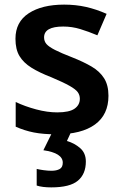

<svg xmlns="http://www.w3.org/2000/svg" viewBox="-20 -572 530 832"><path d="M450 -157Q450 -75 391.5 -32.5Q333 10 224 10Q167 10 126.5 2Q86 -6 48 -23V-130Q88 -111 136.5 -98Q185 -85 228 -85Q280 -85 303 -101Q326 -117 326 -144Q326 -160 317 -172.5Q308 -185 281.5 -200Q255 -215 203 -237Q151 -257 116.5 -278.5Q82 -300 64.5 -329Q47 -358 47 -404Q47 -477 104.5 -514.5Q162 -552 258 -552Q308 -552 352.5 -542Q397 -532 442 -512L402 -419Q364 -435 328 -446Q292 -457 254 -457Q171 -457 171 -410Q171 -393 181.5 -381Q192 -369 218.5 -355.5Q245 -342 294 -323Q342 -304 377 -283.5Q412 -263 431 -233Q450 -203 450 -157ZM352 128Q352 182 317.5 211Q283 240 202 240Q183 240 167 238Q151 236 139 232V160Q151 163 169.5 165.5Q188 168 203 168Q225 168 238.5 160.5Q252 153 252 133Q252 91 168 79L207 0H288L270 39Q302 48 327 69.5Q352 91 352 128Z"/></svg>

Font: Noto Sans Sinhala UI SemiBold
Style: Regular
Weight: 600
Designer: Jelle Bosma - Monotype Design Team
Foundry: Monotype Imaging Inc.
Version: Version 2.006; ttfautohint (v1.8.4.7-5d5b)